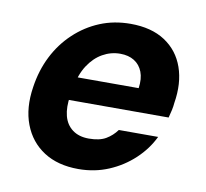

<svg xmlns="http://www.w3.org/2000/svg" viewBox="-66 -605 737 688"><g transform="rotate(10 302.5 -260.5)"><path d="M261 12Q186 12 135 -21Q84 -54 61.5 -113Q39 -172 51 -249Q60 -311 86 -362.5Q112 -414 153 -452.5Q194 -491 245 -512Q296 -533 356 -533Q432 -533 481.5 -500.5Q531 -468 551 -411Q571 -354 559 -281Q558 -268 555 -254.5Q552 -241 548 -226H146L161 -311H424Q429 -346 419.5 -370.5Q410 -395 389 -408Q368 -421 338 -421Q304 -421 274 -404Q244 -387 222.5 -354Q201 -321 192 -270L187 -241Q180 -199 188 -168Q196 -137 219.5 -119.5Q243 -102 279 -102Q318 -102 341 -115.5Q364 -129 380 -151H523Q501 -105 461.5 -68Q422 -31 371 -9.5Q320 12 261 12Z"/></g></svg>

Font: DM Sans 10pt ExtraBold
Style: Italic
Weight: 800
Italic angle: -10°
Version: Version 4.004;gftools[0.9.30]